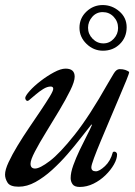

<svg xmlns="http://www.w3.org/2000/svg" viewBox="-26 -726 537 761"><path d="M254 -20Q254 -42 264.5 -71Q275 -100 289.5 -130.5Q304 -161 318 -188Q332 -215 339 -232H336Q319 -211 295 -180Q271 -149 242 -115.5Q213 -82 180.5 -52.5Q148 -23 114.5 -4.5Q81 14 48 14Q14 14 4 -2Q-6 -18 -6 -34Q-6 -53 8 -83Q22 -113 43.5 -148.5Q65 -184 89.5 -220Q114 -256 135.5 -288Q157 -320 171 -343Q185 -366 185 -374Q185 -383 175 -383Q161 -383 145 -373Q129 -363 114 -350Q99 -337 88 -328Q84 -326 83 -326Q79 -326 76.5 -330Q74 -334 74 -338Q75 -347 92 -366Q109 -385 135 -405Q161 -425 188 -439.5Q215 -454 234 -454Q270 -454 270 -422Q270 -403 252.5 -367.5Q235 -332 209 -288.5Q183 -245 156.5 -202Q130 -159 112.5 -125.5Q95 -92 95 -77Q95 -58 113 -58Q132 -58 171.5 -88Q211 -118 269.5 -191.5Q328 -265 402 -396Q414 -416 424.5 -434Q435 -452 448 -452Q461 -452 470 -449Q479 -446 486 -441Q486 -435 474.5 -407Q463 -379 446 -339Q429 -299 410 -254Q391 -209 374 -168.5Q357 -128 346.5 -99.5Q336 -71 336 -63Q336 -47 354 -47Q368 -47 390 -67.5Q412 -88 421 -122Q421 -122 422.5 -123.5Q424 -125 427 -125Q432 -125 435 -121.5Q438 -118 438 -114Q438 -96 425.5 -74Q413 -52 392 -31.5Q371 -11 344.5 2Q318 15 290 15Q269 15 261.5 4Q254 -7 254 -20ZM382 -525Q345 -525 317 -552Q289 -579 289 -616Q289 -654 316.5 -680Q344 -706 381 -706Q418 -706 447 -681Q476 -656 476 -618Q476 -578 449 -551.5Q422 -525 382 -525ZM384 -554Q408 -554 425 -572.5Q442 -591 442 -615Q442 -641 424.5 -659.5Q407 -678 381 -678Q356 -678 339.5 -659Q323 -640 323 -616Q323 -591 341 -572.5Q359 -554 384 -554Z"/></svg>

Font: Sedan
Style: Italic
Weight: 400
Italic angle: -13.8°
Designer: Sebastian Salazar
Foundry: Sebastian Salazar
Version: Version 1.100; ttfautohint (v1.8.4.7-5d5b)